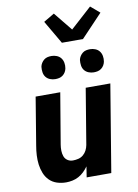

<svg xmlns="http://www.w3.org/2000/svg" viewBox="-105 -1054 810 1129"><g transform="rotate(-10 300.0 -489.0)"><path d="M197 8Q168 8 142 -0.5Q116 -9 97.5 -27.5Q79 -46 69 -71Q59 -96 55.5 -123Q52 -150 53.5 -178.5Q55 -207 60 -235L107 -520H254L203 -216Q200 -198 200.5 -180Q201 -162 206.5 -146.5Q212 -131 226 -121.5Q240 -112 258 -112Q274 -112 290.5 -116Q307 -120 320 -131Q333 -142 340.5 -157Q348 -172 351 -188L406 -520H553L467 0H320L330 -64Q318 -47 303.5 -33Q289 -19 271.5 -9.5Q254 0 234.5 4Q215 8 197 8ZM469 -601Q453 -601 438 -607Q423 -613 413.5 -625Q404 -637 401.5 -653.5Q399 -670 401 -687Q403 -698 409.5 -708.5Q416 -719 425.5 -726.5Q435 -734 446.5 -736.5Q458 -739 470 -739Q486 -739 501 -733Q516 -727 525.5 -715Q535 -703 538 -686.5Q541 -670 538 -653Q536 -642 530 -631.5Q524 -621 514 -613.5Q504 -606 492.5 -603.5Q481 -601 469 -601ZM239 -601Q223 -601 208 -607Q193 -613 183.5 -625Q174 -637 171.5 -653.5Q169 -670 171 -687Q173 -698 179.5 -708.5Q186 -719 195.5 -726.5Q205 -734 216.5 -736.5Q228 -739 240 -739Q256 -739 271 -733Q286 -727 295.5 -715Q305 -703 308 -686.5Q311 -670 308 -653Q306 -642 300 -631.5Q294 -621 284 -613.5Q274 -606 262.5 -603.5Q251 -601 239 -601ZM314 -805 233 -944 297 -982 387 -871 514 -986 568 -940 440 -805Z"/></g></svg>

Font: Iosevka Aile Heavy Oblique
Style: Regular
Weight: 900
Italic angle: -9°
Designer: Belleve Invis
Foundry: Belleve Invis
Version: Version 31.1.0; ttfautohint (v1.8.4)